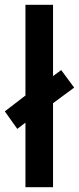

<svg xmlns="http://www.w3.org/2000/svg" viewBox="-39 -780 329 800"><path d="M67 0H182V-350L270 -415L216 -488L182 -463V-760H67V-382L-19 -316L33 -243L67 -269Z"/></svg>

Font: Noto Sans Sinhala UI Condensed SemiBold
Style: Regular
Weight: 600
Width: 3
Designer: Jelle Bosma - Monotype Design Team
Foundry: Monotype Imaging Inc.
Version: Version 2.006